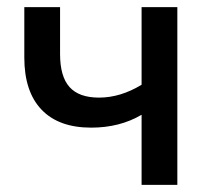

<svg xmlns="http://www.w3.org/2000/svg" viewBox="-20 -517 596 537"><path d="M235 -160Q144 -160 96 -210.5Q48 -261 48 -356V-497H148V-366Q148 -303 174.5 -273.5Q201 -244 257 -244Q317 -244 376 -280V-497H476V0H376V-196Q315 -160 235 -160Z"/></svg>

Font: Wix Madefor Text Medium
Style: Regular
Weight: 500
Designer: Dalton Maag Ltd
Foundry: Dalton Maag Ltd
Version: Version 3.100